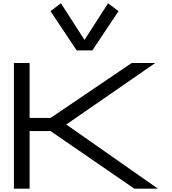

<svg xmlns="http://www.w3.org/2000/svg" viewBox="-20 -1126 1024 1146"><path d="M484.4 -887.7 343.8 -1106.4 281.2 -1059.6 437.5 -825.2H531.2L687.5 -1059.6L625 -1106.4ZM766.1 -750H906.7L375.5 -382.8L922.4 0H781.7L281.7 -343.8H156.7V0H63V-750H156.7V-421.9H281.7Z"/></svg>

Font: Michroma
Style: Regular
Weight: 400
Version: Version 1.000